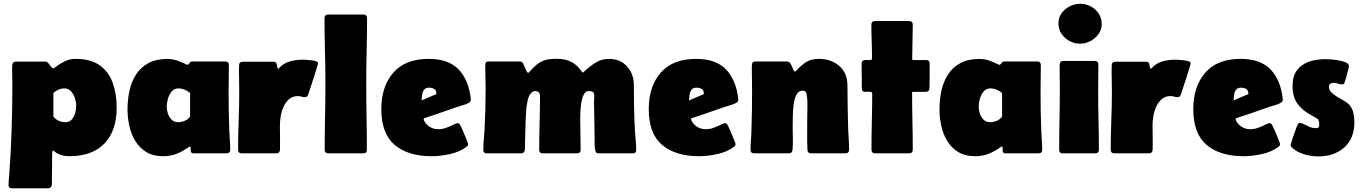

<svg xmlns="http://www.w3.org/2000/svg" viewBox="-20 -829 7357 1038"><path d="M388.7 -510.7Q470.7 -510.7 519.5 -475.6Q568.4 -440.4 589.6 -380.4Q610.8 -320.3 610.8 -246.1Q610.8 -122.6 544.9 -53.5Q479 15.6 354 15.6Q331.5 15.6 311.8 9.8Q292 3.9 273.9 -10.3Q272.5 -11.2 271.2 -12.7Q270 -14.2 268.1 -14.6Q264.6 -15.6 263.7 -11.7Q262.7 -7.8 262.7 -5.4Q261.2 27.3 261.5 60.1Q261.7 92.8 260.7 125.5Q260.7 136.2 261 147.2Q261.2 158.2 260.3 168.9Q258.3 189 239.3 189H45.4Q25.9 189 25.9 170.9Q25.9 157.2 27.3 143.8Q28.8 130.4 29.8 117.2Q39.1 -6.8 43 -130.6Q46.9 -254.4 46.9 -377.9Q46.9 -401.4 45.9 -427.7Q44.9 -454.1 46.4 -476.6Q47.9 -496.1 65.9 -496.1H223.6Q234.4 -496.1 241.9 -487.1Q249.5 -478 255.6 -468.8Q261.7 -459.5 267.6 -459.5Q271 -459.5 287.8 -472.2Q304.7 -484.9 331.1 -497.8Q357.4 -510.7 388.7 -510.7ZM334.5 -168.5Q356 -168.5 368.7 -183.6Q381.3 -198.7 386.7 -219.5Q392.1 -240.2 392.1 -257.3Q392.1 -275.9 385.3 -297.6Q378.4 -319.3 364.3 -335.2Q350.1 -351.1 327.6 -351.1Q311.5 -351.1 295.7 -344.2Q279.8 -337.4 268.6 -326.2V-198.7Q293 -168.5 334.5 -168.5Z M861.8 15.6Q808.6 15.6 771.7 -6.6Q734.9 -28.8 712.2 -65.7Q689.5 -102.5 679.4 -147.5Q669.4 -192.4 669.4 -238.3Q669.4 -291.5 680.4 -340.3Q691.4 -389.2 716.3 -427.5Q741.2 -465.8 782.7 -488Q824.2 -510.3 884.8 -510.3Q913.6 -510.3 939 -501.2Q964.4 -492.2 989.7 -479.5L992.2 -478.5H994.6Q1002.9 -483.4 1006.3 -490Q1009.8 -496.6 1021.5 -496.6H1197.8Q1217.3 -496.6 1217.3 -477.1Q1217.3 -439.9 1216.6 -402.8Q1215.8 -365.7 1215.8 -328.6Q1215.8 -276.9 1216.8 -224.6Q1217.8 -172.4 1219.7 -120.1Q1220.7 -95.2 1222.7 -70.3Q1224.6 -45.4 1224.6 -20.5Q1224.6 0 1205.1 0H1025.4Q1010.7 0 1010.7 -17.1Q1010.7 -20.5 1011 -28.6Q1011.2 -36.6 1005.9 -36.6L1003.9 -36.1Q971.2 -12.7 937.3 1.5Q903.3 15.6 861.8 15.6ZM942.9 -168.5Q961.4 -168.5 979.2 -176Q997.1 -183.6 1007.8 -198.7V-326.2Q994.6 -337.4 978.3 -344.2Q961.9 -351.1 944.3 -351.1Q921.9 -351.1 908 -334.2Q894 -317.4 887.7 -294.4Q881.3 -271.5 881.3 -252.9Q881.3 -234.9 887.7 -215.3Q894 -195.8 907.7 -182.1Q921.4 -168.5 942.9 -168.5Z M1459 -495.1Q1471.7 -495.1 1474.9 -485.8Q1478 -476.6 1478.8 -467.3Q1479.5 -458 1484.9 -458Q1486.8 -458 1488 -459.7Q1489.3 -461.4 1490.2 -462.4Q1513.2 -487.3 1546.4 -496.8Q1579.6 -506.3 1612.3 -506.3Q1617.7 -506.3 1631.3 -505.9Q1645 -505.4 1660.9 -503.4Q1676.8 -501.5 1688 -497.6Q1699.2 -493.7 1699.2 -486.8Q1699.2 -482.9 1692.1 -459.7Q1685.1 -436.5 1675.3 -406.5Q1665.5 -376.5 1657.2 -351.3Q1648.9 -326.2 1646.5 -318.8Q1644.5 -312.5 1640.6 -308.1Q1636.7 -303.7 1628.9 -303.7Q1619.1 -303.7 1609.9 -306.6Q1600.6 -309.6 1590.8 -309.6Q1562.5 -309.6 1543.7 -293.7Q1524.9 -277.8 1513.7 -253.4Q1502.4 -229 1497.8 -202.1Q1493.2 -175.3 1493.2 -152.8Q1493.2 -120.1 1493.9 -86.7Q1494.6 -53.2 1493.7 -20Q1492.7 0 1473.6 0H1286.6Q1267.1 0 1267.1 -20.5Q1267.1 -99.1 1270.3 -177.7Q1273.4 -256.3 1273.4 -334.5Q1273.4 -369.6 1272.5 -405Q1271.5 -440.4 1272.5 -475.6Q1272.9 -495.1 1292 -495.1Z M1734.4 -729.5Q1734.4 -750.5 1754.4 -750.5H1944.3Q1964.4 -750.5 1964.4 -729.5Q1964.4 -641.1 1962.2 -552.5Q1960 -463.9 1960 -375Q1960 -286.6 1961.7 -197.8Q1963.4 -108.9 1963.4 -20Q1963.4 0 1943.8 0H1754.9Q1735.4 0 1735.4 -20Q1735.4 -108.9 1737.3 -197.8Q1739.3 -286.6 1739.3 -375Q1739.3 -463.9 1736.8 -552.5Q1734.4 -641.1 1734.4 -729.5Z M2314 15.6Q2186 15.6 2113.8 -45.4Q2041.5 -106.4 2041.5 -239.3Q2041.5 -361.8 2106.4 -436.3Q2171.4 -510.7 2297.9 -510.7Q2404.3 -510.7 2459.2 -453.6Q2514.2 -396.5 2525.4 -293.9V-291Q2525.4 -283.2 2522.5 -279.5Q2519.5 -275.9 2512.7 -272Q2499 -264.6 2482.4 -260.3Q2465.8 -255.9 2450.7 -250.5L2335.4 -210.4Q2320.3 -205.1 2304.7 -200.4Q2289.1 -195.8 2273.4 -189.9L2270 -184.6Q2270.5 -183.6 2270.5 -182.6Q2270.5 -181.6 2271 -180.7Q2280.8 -157.7 2302.2 -144Q2323.7 -130.4 2348.1 -130.4Q2372.6 -130.4 2394 -138.7Q2415.5 -147 2431.4 -155Q2447.3 -163.1 2454.1 -163.1Q2460.4 -163.1 2464.1 -158.4Q2467.8 -153.8 2470.2 -148.9Q2472.7 -144 2479 -129.6Q2485.4 -115.2 2492.7 -97.9Q2500 -80.6 2505.4 -66.9Q2510.7 -53.2 2510.7 -49.8Q2510.7 -42 2502.9 -36.1Q2466.3 -7.8 2412.8 3.9Q2359.4 15.6 2314 15.6ZM2258.8 -286.1Q2278.8 -294.4 2299.1 -303.2Q2319.3 -312 2339.4 -320.3Q2339.8 -340.3 2328.1 -347.7Q2316.4 -355 2298.8 -355Q2280.8 -355 2272.5 -343.5Q2264.2 -332 2262 -315.9Q2259.8 -299.8 2258.8 -286.1Z M2790.5 -496.6Q2802.2 -496.6 2808.6 -485.4Q2810.5 -481.9 2815.4 -469.5Q2820.3 -457 2825.9 -446Q2831.5 -435.1 2835.4 -435.1Q2837.9 -435.1 2840.3 -438.5Q2863.3 -465.3 2883.5 -481.2Q2903.8 -497.1 2928.2 -504.2Q2952.6 -511.2 2988.8 -511.2Q3036.6 -511.2 3069.3 -494.1Q3102.1 -477.1 3128.9 -437L3133.8 -438Q3162.6 -465.8 3196.5 -488.3Q3230.5 -510.7 3272 -510.7Q3333 -510.7 3369.9 -470Q3406.7 -429.2 3406.7 -369.6Q3406.7 -307.6 3408 -245.8Q3409.2 -184.1 3412.6 -122.1Q3414.1 -96.7 3416.7 -70.3Q3419.4 -43.9 3419.4 -18.1Q3419.4 0 3400.4 0H3217.8Q3207 0 3202.9 -4.9Q3198.7 -9.8 3197.3 -19.5Q3194.3 -40 3194.6 -61.8Q3194.8 -83.5 3194.3 -104L3191.4 -279.8Q3191.4 -287.6 3192.1 -295.2Q3192.9 -302.7 3192.9 -310.5Q3192.9 -326.2 3185.3 -331.5Q3177.7 -336.9 3163.1 -336.9Q3146 -336.9 3136.5 -318.6Q3127 -300.3 3122.8 -274.2Q3118.7 -248 3117.7 -224.1Q3116.7 -200.2 3116.7 -189Q3116.7 -146.5 3117.9 -104.2Q3119.1 -62 3119.1 -20Q3119.1 0 3099.6 0H2915Q2895 0 2895 -20Q2895 -91.3 2897.2 -163.1Q2899.4 -234.9 2899.4 -306.2Q2899.4 -323.2 2892.6 -330.1Q2885.7 -336.9 2868.7 -336.9Q2866.7 -336.9 2862.3 -334.5Q2857.9 -332 2856 -330.6Q2839.4 -316.9 2832.5 -285.9Q2825.7 -254.9 2824 -221.7Q2822.3 -188.5 2821.3 -167.5Q2819.3 -113.3 2818.4 -59.1Q2818.4 -49.3 2818.4 -39.3Q2818.4 -29.3 2817.4 -19.5Q2815.4 0 2796.9 0H2611.8Q2592.8 0 2592.8 -18.1Q2592.8 -45.4 2595.5 -73Q2598.1 -100.6 2599.6 -127.9Q2605.5 -239.3 2605.5 -351.6Q2605.5 -380.4 2604.5 -408.7Q2603.5 -437 2603.5 -465.3Q2603.5 -477.5 2605 -487.1Q2606.4 -496.6 2623 -496.6Z M3759.8 15.6Q3631.8 15.6 3559.6 -45.4Q3487.3 -106.4 3487.3 -239.3Q3487.3 -361.8 3552.2 -436.3Q3617.2 -510.7 3743.7 -510.7Q3850.1 -510.7 3905 -453.6Q3960 -396.5 3971.2 -293.9V-291Q3971.2 -283.2 3968.3 -279.5Q3965.3 -275.9 3958.5 -272Q3944.8 -264.6 3928.2 -260.3Q3911.6 -255.9 3896.5 -250.5L3781.2 -210.4Q3766.1 -205.1 3750.5 -200.4Q3734.9 -195.8 3719.2 -189.9L3715.8 -184.6Q3716.3 -183.6 3716.3 -182.6Q3716.3 -181.6 3716.8 -180.7Q3726.6 -157.7 3748 -144Q3769.5 -130.4 3793.9 -130.4Q3818.4 -130.4 3839.8 -138.7Q3861.3 -147 3877.2 -155Q3893.1 -163.1 3899.9 -163.1Q3906.2 -163.1 3909.9 -158.4Q3913.6 -153.8 3916 -148.9Q3918.5 -144 3924.8 -129.6Q3931.2 -115.2 3938.5 -97.9Q3945.8 -80.6 3951.2 -66.9Q3956.5 -53.2 3956.5 -49.8Q3956.5 -42 3948.7 -36.1Q3912.1 -7.8 3858.6 3.9Q3805.2 15.6 3759.8 15.6ZM3704.6 -286.1Q3724.6 -294.4 3744.9 -303.2Q3765.1 -312 3785.2 -320.3Q3785.6 -340.3 3773.9 -347.7Q3762.2 -355 3744.6 -355Q3726.6 -355 3718.3 -343.5Q3710 -332 3707.8 -315.9Q3705.6 -299.8 3704.6 -286.1Z M4234.9 -496.6Q4248 -496.6 4255.1 -482.9Q4262.2 -469.2 4267.3 -455.6Q4272.5 -441.9 4278.8 -441.9Q4279.8 -441.9 4283.2 -445.3Q4310.5 -475.6 4337.6 -493.2Q4364.7 -510.7 4407.7 -510.7Q4473.1 -510.7 4517.1 -472.7Q4561 -434.6 4561.5 -367.2Q4562 -308.6 4562.7 -250Q4563.5 -191.4 4565.4 -132.8Q4566.4 -105 4568.4 -76.7Q4570.3 -48.3 4570.3 -20.5Q4570.3 0 4550.8 0H4365.2Q4345.7 0 4345.2 -20Q4343.3 -63.5 4343.8 -107.7Q4344.2 -151.9 4344.2 -195.8Q4344.2 -220.2 4345 -244.1Q4345.7 -268.1 4344.2 -292Q4343.8 -304.7 4340.3 -321.8Q4336.9 -338.9 4319.3 -338.9Q4297.4 -338.9 4286.1 -317.4Q4274.9 -295.9 4270.8 -265.4Q4266.6 -234.9 4266.4 -205.8Q4266.1 -176.8 4265.6 -162.1Q4265.1 -153.8 4265.4 -145.5Q4265.6 -137.2 4265.6 -128.9Q4265.6 -102.1 4266.4 -74.5Q4267.1 -46.9 4264.6 -20Q4263.2 0 4244.6 0H4057.1Q4037.6 0 4037.6 -20.5Q4037.6 -46.4 4039.8 -72.3Q4042 -98.1 4042.5 -124Q4044.4 -179.2 4045.2 -234.1Q4045.9 -289.1 4045.9 -343.8Q4045.9 -374.5 4045.2 -405Q4044.4 -435.5 4044.4 -466.3Q4044.4 -478 4046.9 -487.3Q4049.3 -496.6 4064.5 -496.6Z M4690.9 -694.8Q4690.9 -715.3 4710.9 -715.3H4894.5Q4914.6 -715.3 4914.6 -695.3L4911.6 -510.7Q4911.6 -504.4 4917.5 -504.4H4986.3Q5005.9 -504.4 5005.9 -484.9Q5005.9 -452.1 5005.9 -418.9Q5005.9 -385.7 5004.9 -352.5Q5003.9 -332.5 4985.4 -332.5H4918.9Q4917 -332.5 4914.1 -332Q4911.1 -331.5 4911.1 -328.6Q4911.1 -251.5 4912.8 -174.3Q4914.6 -97.2 4914.6 -20Q4914.6 0 4894.5 0H4710.9Q4691.4 0 4691.4 -20.5Q4691.4 -96.7 4693.4 -172.6Q4695.3 -248.5 4695.3 -324.7Q4695.3 -330.1 4690.4 -331.5Q4685.5 -333 4681.2 -333Q4667.5 -333 4653.8 -332.8Q4640.1 -332.5 4639.2 -352.5Q4638.7 -364.3 4638.9 -376.2Q4639.2 -388.2 4639.2 -399.4Q4638.7 -420.9 4638.4 -442.4Q4638.2 -463.9 4638.2 -484.9Q4638.2 -504.9 4660.6 -504.9Q4666.5 -504.9 4680.4 -504.2Q4694.3 -503.4 4694.3 -512.7Q4694.3 -558.1 4692.6 -603.8Q4690.9 -649.4 4690.9 -694.8Z M5251.5 15.6Q5198.2 15.6 5161.4 -6.6Q5124.5 -28.8 5101.8 -65.7Q5079.1 -102.5 5069.1 -147.5Q5059.1 -192.4 5059.1 -238.3Q5059.1 -291.5 5070.1 -340.3Q5081.1 -389.2 5106 -427.5Q5130.9 -465.8 5172.4 -488Q5213.9 -510.3 5274.4 -510.3Q5303.2 -510.3 5328.6 -501.2Q5354 -492.2 5379.4 -479.5L5381.8 -478.5H5384.3Q5392.6 -483.4 5396 -490Q5399.4 -496.6 5411.1 -496.6H5587.4Q5606.9 -496.6 5606.9 -477.1Q5606.9 -439.9 5606.2 -402.8Q5605.5 -365.7 5605.5 -328.6Q5605.5 -276.9 5606.4 -224.6Q5607.4 -172.4 5609.4 -120.1Q5610.4 -95.2 5612.3 -70.3Q5614.3 -45.4 5614.3 -20.5Q5614.3 0 5594.7 0H5415Q5400.4 0 5400.4 -17.1Q5400.4 -20.5 5400.6 -28.6Q5400.9 -36.6 5395.5 -36.6L5393.6 -36.1Q5360.8 -12.7 5326.9 1.5Q5293 15.6 5251.5 15.6ZM5332.5 -168.5Q5351.1 -168.5 5368.9 -176Q5386.7 -183.6 5397.5 -198.7V-326.2Q5384.3 -337.4 5367.9 -344.2Q5351.6 -351.1 5334 -351.1Q5311.5 -351.1 5297.6 -334.2Q5283.7 -317.4 5277.3 -294.4Q5271 -271.5 5271 -252.9Q5271 -234.9 5277.3 -215.3Q5283.7 -195.8 5297.4 -182.1Q5311 -168.5 5332.5 -168.5Z M5818.8 -592.8Q5789.1 -592.8 5762.2 -607.2Q5735.4 -621.6 5718.8 -646.2Q5702.1 -670.9 5702.1 -702.1Q5702.1 -733.4 5719.2 -757.3Q5736.3 -781.2 5763.4 -794.9Q5790.5 -808.6 5819.8 -808.6Q5850.6 -808.6 5877.2 -794.4Q5903.8 -780.3 5919.9 -755.4Q5936 -730.5 5936 -698.7Q5936 -668.9 5918.7 -644.8Q5901.4 -620.6 5874.5 -606.7Q5847.7 -592.8 5818.8 -592.8ZM5709.5 -326.7Q5709.5 -352.5 5709.5 -377.9Q5709.5 -403.3 5709 -428.7Q5709 -441.4 5708.7 -454.6Q5708.5 -467.8 5709 -480Q5710.4 -499.5 5728.5 -499.5H5897.9Q5918 -499.5 5918 -480Q5918 -441.4 5917.5 -403.3Q5917 -365.2 5917 -326.7Q5917 -250 5918.9 -173.3Q5920.9 -96.7 5920.9 -20Q5920.9 0 5900.9 0H5725.6Q5706.1 0 5706.1 -20Q5706.1 -96.7 5707.8 -173.3Q5709.5 -250 5709.5 -326.7Z M6176.8 -495.1Q6189.5 -495.1 6192.6 -485.8Q6195.8 -476.6 6196.5 -467.3Q6197.3 -458 6202.6 -458Q6204.6 -458 6205.8 -459.7Q6207 -461.4 6208 -462.4Q6231 -487.3 6264.2 -496.8Q6297.4 -506.3 6330.1 -506.3Q6335.4 -506.3 6349.1 -505.9Q6362.8 -505.4 6378.7 -503.4Q6394.5 -501.5 6405.8 -497.6Q6417 -493.7 6417 -486.8Q6417 -482.9 6409.9 -459.7Q6402.8 -436.5 6393.1 -406.5Q6383.3 -376.5 6375 -351.3Q6366.7 -326.2 6364.3 -318.8Q6362.3 -312.5 6358.4 -308.1Q6354.5 -303.7 6346.7 -303.7Q6336.9 -303.7 6327.6 -306.6Q6318.4 -309.6 6308.6 -309.6Q6280.3 -309.6 6261.5 -293.7Q6242.7 -277.8 6231.4 -253.4Q6220.2 -229 6215.6 -202.1Q6210.9 -175.3 6210.9 -152.8Q6210.9 -120.1 6211.7 -86.7Q6212.4 -53.2 6211.4 -20Q6210.4 0 6191.4 0H6004.4Q5984.9 0 5984.9 -20.5Q5984.9 -99.1 5988 -177.7Q5991.2 -256.3 5991.2 -334.5Q5991.2 -369.6 5990.2 -405Q5989.3 -440.4 5990.2 -475.6Q5990.7 -495.1 6009.8 -495.1Z M6703.6 15.6Q6575.7 15.6 6503.4 -45.4Q6431.2 -106.4 6431.2 -239.3Q6431.2 -361.8 6496.1 -436.3Q6561 -510.7 6687.5 -510.7Q6793.9 -510.7 6848.9 -453.6Q6903.8 -396.5 6915 -293.9V-291Q6915 -283.2 6912.1 -279.5Q6909.2 -275.9 6902.3 -272Q6888.7 -264.6 6872.1 -260.3Q6855.5 -255.9 6840.3 -250.5L6725.1 -210.4Q6710 -205.1 6694.3 -200.4Q6678.7 -195.8 6663.1 -189.9L6659.7 -184.6Q6660.2 -183.6 6660.2 -182.6Q6660.2 -181.6 6660.6 -180.7Q6670.4 -157.7 6691.9 -144Q6713.4 -130.4 6737.8 -130.4Q6762.2 -130.4 6783.7 -138.7Q6805.2 -147 6821 -155Q6836.9 -163.1 6843.8 -163.1Q6850.1 -163.1 6853.8 -158.4Q6857.4 -153.8 6859.9 -148.9Q6862.3 -144 6868.7 -129.6Q6875 -115.2 6882.3 -97.9Q6889.6 -80.6 6895 -66.9Q6900.4 -53.2 6900.4 -49.8Q6900.4 -42 6892.6 -36.1Q6856 -7.8 6802.5 3.9Q6749 15.6 6703.6 15.6ZM6648.4 -286.1Q6668.5 -294.4 6688.7 -303.2Q6709 -312 6729 -320.3Q6729.5 -340.3 6717.8 -347.7Q6706.1 -355 6688.5 -355Q6670.4 -355 6662.1 -343.5Q6653.8 -332 6651.6 -315.9Q6649.4 -299.8 6648.4 -286.1Z M7106.9 16.6Q7084.5 16.6 7056.9 11.5Q7029.3 6.3 7004.2 -4.9Q6979 -16.1 6962.9 -33.2Q6961.4 -34.7 6959.5 -37.8Q6957.5 -41 6957.5 -43Q6957.5 -46.9 6962.2 -61.8Q6966.8 -76.7 6972.9 -95Q6979 -113.3 6984.9 -128.9Q6990.7 -144.5 6992.7 -149.9Q6994.6 -154.3 6998 -159.4Q7001.5 -164.6 7006.8 -164.6Q7016.6 -164.6 7029.8 -157.5Q7043 -150.4 7059.1 -143.3Q7075.2 -136.2 7093.8 -136.2Q7105 -136.2 7108.6 -140.9Q7112.3 -145.5 7112.3 -156.2Q7112.3 -181.2 7099.6 -189Q7086.9 -196.8 7067.9 -207Q7019 -232.9 6993.4 -269.8Q6967.8 -306.6 6967.8 -362.8Q6967.8 -417.5 6991.9 -449.5Q7016.1 -481.4 7056.6 -495.4Q7097.2 -509.3 7146 -509.3Q7154.8 -509.3 7175 -507.8Q7195.3 -506.3 7217.8 -502.4Q7240.2 -498.5 7256.3 -491.2Q7272.5 -483.9 7272.5 -472.2Q7272.5 -466.3 7268.1 -449Q7263.7 -431.6 7258.8 -414.1Q7253.9 -396.5 7251.5 -389.2Q7249.5 -382.8 7246.3 -377.7Q7243.2 -372.6 7234.9 -372.6Q7223.6 -372.6 7212.6 -377Q7201.7 -381.3 7190.4 -381.3Q7179.2 -381.3 7171.9 -376.5Q7164.6 -371.6 7164.6 -358.9Q7164.6 -342.8 7177.2 -330.1Q7189.9 -317.4 7208 -306.4Q7226.1 -295.4 7243.7 -285.6Q7261.2 -275.9 7271 -266.1Q7290 -246.6 7296.1 -220.7Q7302.2 -194.8 7302.2 -168.9Q7302.2 -80.6 7247.6 -32Q7192.9 16.6 7106.9 16.6Z"/></svg>

Font: Belanosima
Style: Bold
Weight: 700
Designer: The DocRepair Project, Santiago Orozco
Foundry: Google
Version: Version 2.000